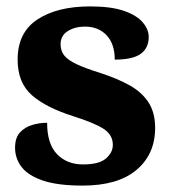

<svg xmlns="http://www.w3.org/2000/svg" viewBox="-20 -569 536 599"><path d="M238 10Q159 10 113 -6Q67 -22 47 -48.5Q27 -75 27 -108Q27 -139 42 -155.5Q57 -172 80 -179Q103 -186 127 -186Q127 -120 158 -88Q189 -56 239 -56Q289 -56 310.5 -74.5Q332 -93 332 -117Q332 -148 304 -166.5Q276 -185 210 -206Q124 -233 79.5 -272Q35 -311 35 -383Q35 -468 97 -508.5Q159 -549 261 -549Q327 -549 367 -535Q407 -521 425.5 -499Q444 -477 444 -454Q444 -419 419 -401Q394 -383 338 -383Q338 -432 312.5 -459Q287 -486 245 -486Q214 -486 191.5 -472Q169 -458 169 -431Q169 -411 180 -396.5Q191 -382 218.5 -369Q246 -356 297 -340Q346 -324 384 -303Q422 -282 443 -250Q464 -218 464 -170Q464 -88 406 -39Q348 10 238 10Z"/></svg>

Font: Noto Serif Tamil ExtraBold
Style: Italic
Weight: 800
Italic angle: -12°
Designer: Indian Type Foundry, Tom Grace, and the Monotype Design Team
Foundry: Monotype Imaging Inc.
Version: Version 2.003; ttfautohint (v1.8.4.7-5d5b)